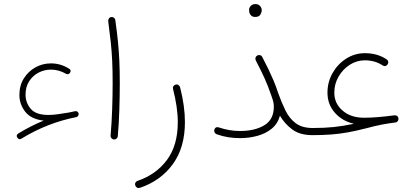

<svg xmlns="http://www.w3.org/2000/svg" viewBox="-20 -671 2061 947"><path d="M65.4 7.8Q57.6 -4.4 70.3 -12.7Q132.3 -50.3 195.3 -76.2Q133.3 -83 104.5 -119.9Q75.7 -156.7 75.7 -202.6Q75.7 -249.5 97.7 -284.4Q119.6 -319.3 155 -338.9Q190.4 -358.4 231.4 -358.4Q253.9 -358.4 276.1 -352.3Q298.3 -346.2 319.3 -333Q333 -326.2 326.2 -313.5Q323.2 -307.6 317.4 -305.7Q311.5 -303.7 306.2 -306.6Q271 -327.6 231 -327.6Q198.2 -327.6 169.7 -312.5Q141.1 -297.4 123.5 -269.8Q106 -242.2 106 -203.6Q106 -165.5 131.1 -134.8Q156.2 -104 219.7 -104Q238.8 -104 266.1 -107.7Q293.5 -111.3 320.8 -116.2Q335.4 -119.6 350.6 -122.6Q352.1 -123 353.5 -122.6Q353.5 -122.6 354 -122.6Q355 -122.6 356 -122.6Q356 -122.6 356.4 -122.6Q365.7 -120.1 367.7 -110.8Q368.7 -105 365.2 -99.6Q361.8 -94.2 356 -93.3Q286.1 -79.6 218.8 -53.5Q151.4 -27.3 85.9 12.7Q73.7 20.5 65.4 7.8Z M513.7 -566.9Q513.2 -574.2 517.6 -580.3Q522 -586.4 529.3 -586.9Q536.1 -587.9 542.2 -583.3Q548.3 -578.6 548.8 -571.8Q557.1 -512.2 561.8 -465.6Q566.4 -418.9 568.6 -371.3Q570.8 -323.7 570.8 -260.3Q570.8 -198.2 568.6 -129.2Q566.4 -60.1 561 1Q560.5 7.8 554.7 12.7Q548.8 17.6 541.5 17.1Q534.7 16.1 529.8 10.7Q524.9 5.4 525.4 -2Q530.8 -62 533.2 -131.1Q535.6 -200.2 535.6 -261.7Q535.6 -323.7 533.4 -370.1Q531.2 -416.5 526.4 -462.2Q521.5 -507.8 513.7 -566.9Z M844.2 -252.9Q853 -256.3 859.6 -252Q866.2 -247.6 868.2 -240.7Q892.1 -147.9 892.1 -68.4Q892.1 57.1 832 139.2Q772 221.2 669.9 255.4Q662.1 257.8 655.8 254.2Q649.4 250.5 647.5 244.1Q644.5 235.8 648.2 229.5Q651.9 223.1 658.2 221.2Q750 189.9 803.5 117.9Q856.9 45.9 856.9 -68.4Q856.9 -106 850.8 -147Q844.7 -188 833.5 -231.9Q831.5 -240.2 835.2 -245.6Q838.9 -251 844.2 -252.9Z M1037.1 -31.2Q1042.5 -47.9 1059.6 -42.5Q1110.8 -24.9 1164.1 -24.9Q1236.8 -24.9 1283.7 -53.2Q1330.6 -81.5 1330.6 -145Q1330.6 -156.7 1328.1 -167.7Q1325.7 -178.7 1321.8 -189Q1321.3 -190.4 1320.8 -191.9Q1319.8 -195.3 1318.4 -199.2Q1301.3 -249 1284.4 -286.1Q1267.6 -323.2 1241.7 -372.6Q1238.3 -379.4 1240.2 -386.5Q1242.2 -393.6 1248.5 -397Q1255.4 -400.9 1262.7 -398.9Q1270 -397 1273.4 -390.1Q1290.5 -357.4 1303.7 -330.1Q1316.9 -302.7 1328.9 -274.7Q1340.8 -246.6 1352.5 -210.9Q1368.7 -165.5 1387.7 -126.5Q1406.7 -87.4 1438 -63.7Q1469.2 -40 1521 -39.6H1521.5Q1539.1 -39.6 1539.1 -22Q1539.1 -4.4 1521.5 -4.4H1521Q1459.5 -4.4 1421.9 -32.2Q1384.3 -60.1 1360.8 -100.1Q1349.6 -60.1 1319.6 -35.9Q1289.6 -11.7 1248.8 -0.7Q1208 10.3 1164.1 10.3Q1134.3 10.3 1106 5.9Q1077.6 1.5 1048.8 -8.8Q1042 -11.2 1038.6 -17.8Q1035.2 -24.4 1037.1 -31.2ZM1208.5 -622.1Q1208.5 -632.8 1216.8 -641.8Q1225.1 -650.9 1239.7 -650.9Q1249.5 -650.9 1255.9 -647Q1262.2 -643.1 1265.6 -637.7Q1271 -629.9 1271 -621.1Q1271 -610.4 1264.2 -598.9Q1257.3 -587.4 1238.8 -587.4Q1226.6 -587.4 1219.7 -593.5Q1212.9 -599.6 1210.4 -607.4Q1210 -610.8 1209.2 -614.5Q1208.5 -618.2 1208.5 -622.1Z M1503.4 -22Q1503.4 -29.8 1508.8 -34.7Q1514.2 -39.6 1521.5 -39.6Q1579.6 -39.6 1626.5 -44.4Q1673.3 -49.3 1725.6 -60.5Q1668 -73.7 1631.6 -115Q1595.2 -156.2 1595.2 -213.9Q1595.2 -266.6 1620.4 -310.8Q1645.5 -355 1687.5 -381.8Q1729.5 -408.7 1780.3 -408.7Q1841.3 -408.7 1886.7 -378.4Q1893.6 -374 1894.8 -366.9Q1896 -359.9 1892.1 -354Q1882.3 -339.4 1867.7 -348.1Q1829.6 -373.5 1779.8 -373.5Q1739.7 -373.5 1705.3 -351.6Q1670.9 -329.6 1649.9 -293.2Q1628.9 -256.8 1628.9 -213.9Q1628.9 -160.6 1669.7 -125.5Q1710.4 -90.3 1775.4 -90.3Q1807.6 -90.3 1843.3 -93.3Q1878.9 -96.2 1924.3 -102.1Q1925.8 -102.1 1927.2 -102.1Q1942.9 -102.5 1945.3 -86.9Q1945.8 -83.5 1944.8 -81.1Q1943.8 -73.7 1937.5 -69.8Q1934.6 -67.4 1930.2 -66.9Q1894.5 -62.5 1861.8 -56.2Q1829.1 -49.8 1787.6 -38.6Q1738.3 -25.9 1696.5 -18.3Q1654.8 -10.7 1613 -7.6Q1571.3 -4.4 1521.5 -4.4Q1514.2 -4.4 1508.8 -9.5Q1503.4 -14.6 1503.4 -22Z"/></svg>

Font: Mikhak-DS1-FD ExtraLight
Style: Regular
Weight: 200
Designer: Amin Abedi
Version: Version 3.2